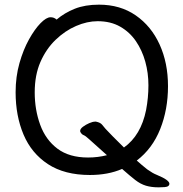

<svg xmlns="http://www.w3.org/2000/svg" viewBox="-20 -733 785 824"><path d="M197 -659Q212 -659 223 -649Q257 -678 301 -695.5Q345 -713 405 -713Q496 -713 562.5 -667Q629 -621 665 -542Q701 -463 701 -363Q701 -263 667.5 -179Q634 -95 567 -44Q588 -25 612 -6Q636 11 652 17Q681 29 694 38.5Q707 48 707 55.5Q707 63 699.5 67Q692 71 661 71Q630 71 606.5 64Q583 57 560.5 39.5Q538 22 504 -8Q444 18 366 18Q257 18 186 -28.5Q115 -75 81 -155.5Q47 -236 47 -337Q47 -404 63.5 -462Q80 -520 104.5 -564Q129 -608 154 -633.5Q179 -659 197 -659ZM325 -167Q324 -168 324 -171Q324 -180 336 -189Q348 -198 363 -204.5Q378 -211 388 -211H392Q411 -207 418 -198Q424 -191 433 -180Q456 -155 512 -100Q585 -152 607 -261Q617 -314 617 -367Q617 -420 603.5 -468.5Q590 -517 563.5 -556Q537 -595 496 -618.5Q455 -642 399 -642Q354 -642 306.5 -621.5Q259 -601 218.5 -562Q178 -523 153.5 -467Q129 -411 129 -336.5Q129 -262 152.5 -197.5Q176 -133 226.5 -95Q277 -57 358 -57Q400 -57 439 -67L362 -136Q347 -150 339 -153Q331 -156 326 -165L325 -166Z"/></svg>

Font: Moon Stars Kai
Style: Bold
Weight: 700
Designer: GuiWonder
Version: Version 1.101